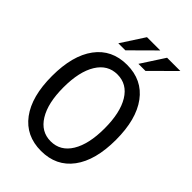

<svg xmlns="http://www.w3.org/2000/svg" viewBox="-268 -1027 1155 1155"><g transform="rotate(45 309.0 -449.5)"><path d="M309 -715Q438 -715 509.5 -618.5Q581 -522 581 -348Q581 -174 509.5 -78Q438 18 309 18Q180 18 108.5 -78Q37 -174 37 -348Q37 -522 108.5 -618.5Q180 -715 309 -715ZM309 -633Q227 -633 180.5 -557.5Q134 -482 134 -348Q134 -215 180.5 -139.5Q227 -64 309 -64Q392 -64 438 -139.5Q484 -215 484 -348Q484 -482 438 -557.5Q392 -633 309 -633ZM180 -769 276 -917H389L240 -769ZM353 -767 449 -915H562L413 -767Z"/></g></svg>

Font: Fragment Mono
Style: Regular
Weight: 400
Monospace: yes
Designer: Wei Huang based on Nimbus Sans by URW Studio, based on Helvetica by Max Miedinger.
Foundry: Wei Huang
Version: Version 1.021; ttfautohint (v1.8.4.7-5d5b)